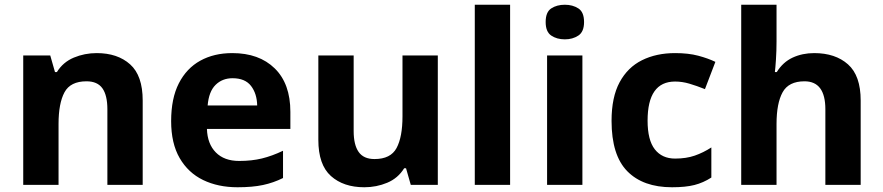

<svg xmlns="http://www.w3.org/2000/svg" viewBox="-20 -780 3726 810"><path d="M388 -556Q476 -556 529 -508.5Q582 -461 582 -356V0H433V-319Q433 -378 412 -407.5Q391 -437 345 -437Q277 -437 252 -390.5Q227 -344 227 -257V0H78V-546H192L212 -476H220Q246 -518 291.5 -537Q337 -556 388 -556Z M960 -556Q1073 -556 1139 -491.5Q1205 -427 1205 -308V-236H853Q855 -173 890.5 -137Q926 -101 989 -101Q1042 -101 1085 -111.5Q1128 -122 1174 -144V-29Q1134 -9 1089.5 0.5Q1045 10 982 10Q900 10 837 -20.5Q774 -51 738 -113Q702 -175 702 -269Q702 -365 734.5 -428.5Q767 -492 825 -524Q883 -556 960 -556ZM961 -450Q918 -450 889.5 -422Q861 -394 856 -335H1065Q1064 -385 1039 -417.5Q1014 -450 961 -450Z M1827 -546V0H1713L1693 -70H1685Q1659 -28 1613.5 -9Q1568 10 1517 10Q1429 10 1376 -37.5Q1323 -85 1323 -190V-546H1472V-227Q1472 -169 1493 -139Q1514 -109 1560 -109Q1628 -109 1653 -155.5Q1678 -202 1678 -289V-546Z M2132 0H1983V-760H2132Z M2363 -760Q2396 -760 2420 -744.5Q2444 -729 2444 -687Q2444 -646 2420 -630Q2396 -614 2363 -614Q2329 -614 2305.5 -630Q2282 -646 2282 -687Q2282 -729 2305.5 -744.5Q2329 -760 2363 -760ZM2437 -546V0H2288V-546Z M2815 10Q2693 10 2626.5 -57.5Q2560 -125 2560 -270Q2560 -370 2594 -433Q2628 -496 2688.5 -526Q2749 -556 2828 -556Q2884 -556 2925.5 -545Q2967 -534 2998 -519L2954 -404Q2919 -418 2888.5 -427Q2858 -436 2828 -436Q2712 -436 2712 -271Q2712 -189 2742.5 -150Q2773 -111 2828 -111Q2875 -111 2911 -123.5Q2947 -136 2981 -158V-31Q2947 -9 2909.5 0.5Q2872 10 2815 10Z M3256 -605Q3256 -565 3253.5 -528Q3251 -491 3249 -476H3257Q3283 -518 3324 -537Q3365 -556 3415 -556Q3504 -556 3557.5 -508.5Q3611 -461 3611 -356V0H3462V-319Q3462 -437 3374 -437Q3307 -437 3281.5 -390.5Q3256 -344 3256 -257V0H3107V-760H3256Z"/></svg>

Font: Noto Sans Bamum
Style: Bold
Weight: 700
Designer: Monotype Design Team
Foundry: Monotype Imaging Inc.
Version: Version 2.002; ttfautohint (v1.8.4.7-5d5b)